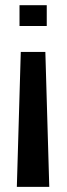

<svg xmlns="http://www.w3.org/2000/svg" viewBox="-20 -604 259 740"><path d="M160.2 -503.9H55.2V-584H160.2ZM44.9 116.2 60.1 -403.8H154.8L169.9 116.2Z"/></svg>

Font: Pfennig
Style: Bold
Weight: 700
Version: Version 20120410 ; ttfautohint (v0.8)